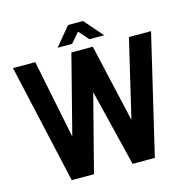

<svg xmlns="http://www.w3.org/2000/svg" viewBox="-123 -990 1092 1109"><g transform="rotate(-15 423.0 -435.5)"><path d="M534 0 359 -713H487L631 -81L535 0ZM170 0 10 -712V-713H143L271 -81L176 0ZM176 0 359 -713H487L303 0ZM535 0 703 -713H835V-712L667 0ZM479 -760 394 -857 471 -871 567 -761V-760ZM290 -760V-761L381 -871H471L376 -760Z"/></g></svg>

Font: Foldit Medium
Style: Regular
Weight: 500
Version: Version 1.003